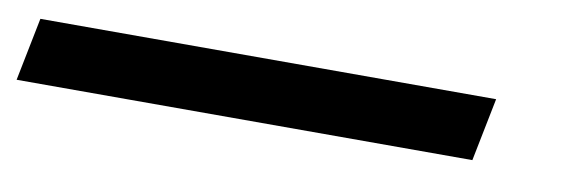

<svg xmlns="http://www.w3.org/2000/svg" viewBox="-95 -31 792 262"><g transform="rotate(10 301.0 100.0)"><path d="M-70.5 143 -53 55.5H578.5L561 143Z"/></g></svg>

Font: Epilogue SemiBold
Style: Italic
Weight: 600
Italic angle: -12°
Designer: Tyler Finck
Foundry: Etcetera Type Co
Version: Version 2.111; ttfautohint (v1.8.3)